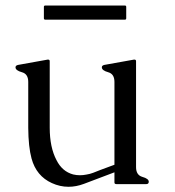

<svg xmlns="http://www.w3.org/2000/svg" viewBox="-20 -678 643 707"><path d="M147 -657.7H439.5Q444.8 -657.7 444.8 -652.8V-610.8Q444.8 -605.5 439.5 -605.5H147Q141.6 -605.5 141.6 -610.8V-652.8Q141.6 -657.7 147 -657.7ZM481 -62.5Q481 -33.2 504.4 -26.6Q527.8 -20 527.8 -8.8Q527.8 0 518.1 0H409.2Q401.4 0 401.4 -5.9V-43.5L387.2 -38.1L289.1 -1Q260.3 9.8 232.4 9.8Q200.7 9.8 170.9 -3.9Q113.8 -29.8 96.2 -94.2Q84.5 -137.2 84 -207.5V-376.5Q84 -405.8 60.5 -412.1Q37.1 -418.5 37.1 -430.2Q37.1 -437 46.9 -439L155.3 -458.5H157.2Q163.1 -458.5 163.1 -452.6V-207.5Q163.1 -135.7 188 -88.4Q209 -46.4 249.5 -35.6Q261.7 -32.7 274.4 -32.7Q286.1 -32.7 298.3 -35.2Q311 -37.1 323 -41.7Q335 -46.4 348.6 -51.8L386.7 -65.9L401.4 -71.3V-376.5Q401.4 -405.8 378.2 -412.1Q355 -418.5 355 -430.2Q355 -437 364.3 -439L473.1 -458.5H475.1Q481 -458.5 481 -452.6Z"/></svg>

Font: Caudex
Style: Regular
Weight: 400
Version: Version 1.01